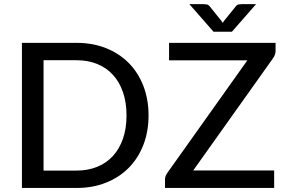

<svg xmlns="http://www.w3.org/2000/svg" viewBox="-20 -930 1414 950"><path d="M715 -359Q715 -278.5 689.2 -212.5Q663.5 -146.5 616.5 -99.2Q569.5 -52 504 -26Q438.5 0 358.5 0H88.5V-718H358.5Q438.5 -718 504 -692Q569.5 -666 616.5 -618.8Q663.5 -571.5 689.2 -505.2Q715 -439 715 -359ZM606 -359Q606 -423 588.5 -473.8Q571 -524.5 538.8 -559.8Q506.5 -595 460.8 -613.5Q415 -632 358.5 -632H195.5V-86H358.5Q415 -86 460.8 -104.5Q506.5 -123 538.8 -158.2Q571 -193.5 588.5 -244Q606 -294.5 606 -359ZM1343.5 -678.5Q1343.5 -660.5 1332.5 -644L936 -86.5H1336.5V0H796.5V-42Q796.5 -50.5 799.2 -58Q802 -65.5 806.5 -72.5L1204 -631.5H816.5V-718H1343.5ZM1247 -909.5 1127.5 -773H1036.5L917 -909.5H988Q994.5 -909.5 1003.2 -908Q1012 -906.5 1019 -897L1076 -826Q1077.5 -823.5 1079 -821.2Q1080.5 -819 1082 -817Q1083.5 -819 1085 -821.2Q1086.5 -823.5 1088 -826L1145 -896.5Q1152 -906.5 1160.8 -908Q1169.5 -909.5 1176 -909.5Z"/></svg>

Font: Lato 2
Style: Regular
Weight: 500
Designer: Lukasz Dziedzic with Adam Twardoch and Botio Nikoltchev
Foundry: tyPoland Lukasz Dziedzic
Version: Version 2.015; 2015-08-06; http://www.latofonts.com/